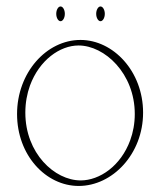

<svg xmlns="http://www.w3.org/2000/svg" viewBox="-20 -582 510 610"><path d="M158.7 -538.1C158.7 -525.4 165 -514.6 172.4 -514.6C179.7 -514.6 186 -525.4 186 -538.1C186 -550.8 179.7 -561.5 172.4 -561.5C165 -561.5 158.7 -550.8 158.7 -538.1ZM285.6 -538.1C285.6 -525.4 292 -514.6 299.3 -514.6C306.6 -514.6 313 -525.4 313 -538.1C313 -550.8 306.6 -561.5 299.3 -561.5C292 -561.5 285.6 -550.8 285.6 -538.1ZM434.6 -224.1C434.6 -355.5 339.8 -455.1 235.8 -455.1C127.4 -455.1 34.2 -351.1 34.2 -219.7C34.2 -88.4 126 8.8 230 8.8C337.4 8.8 434.6 -92.8 434.6 -224.1ZM236.3 -8.8C153.3 -8.8 60.5 -95.2 60.5 -224.1C60.5 -255.4 65.9 -284.2 75.2 -310.1C105 -391.1 170.4 -437.5 229.5 -437.5C312.5 -437.5 408.2 -348.6 408.2 -219.7C408.2 -189.5 402.8 -161.1 393.6 -136.2C363.8 -54.7 296.4 -8.8 236.3 -8.8Z"/></svg>

Font: WireWyrm
Style: Light
Weight: 200
Version: Version 001.000